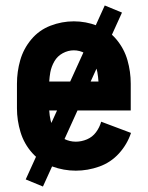

<svg xmlns="http://www.w3.org/2000/svg" viewBox="-20 -616 540 702"><path d="M257 8Q213 8 170.5 -7.5Q128 -23 98 -56.5Q68 -90 55 -133Q42 -176 42 -220V-310Q42 -354 54 -396Q66 -438 94.5 -472Q123 -506 164.5 -522Q206 -538 250 -538Q294 -538 335.5 -522Q377 -506 405.5 -472Q434 -438 446 -396Q458 -354 458 -310V-212H160Q161 -194 165 -176Q170 -155 182.5 -136.5Q195 -118 215 -108Q235 -98 257 -98Q278 -98 298 -106.5Q318 -115 331 -132.5Q344 -150 350 -171L459 -130Q445 -88 415 -55Q385 -22 343 -7Q301 8 257 8ZM160 -318H340Q339 -335 336 -352Q332 -373 321 -392Q310 -411 290.5 -421.5Q271 -432 250 -432Q229 -432 209.5 -421.5Q190 -411 179 -392Q168 -373 164 -352Q161 -335 160 -318ZM137 66 74 40 363 -596 426 -570Z"/></svg>

Font: Iosevka SS01
Style: Bold
Weight: 700
Monospace: yes
Designer: Belleve Invis
Foundry: Belleve Invis
Version: 2.3.3; ttfautohint (v1.8.3)